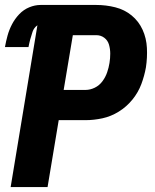

<svg xmlns="http://www.w3.org/2000/svg" viewBox="-29 -755 625 775"><path d="M14 0H163L208 -270H316Q350 -270 384.5 -277.5Q419 -285 450.5 -304.5Q482 -324 505.5 -353Q529 -382 541.5 -415.5Q554 -449 560 -483Q566 -522 564 -561.5Q562 -601 546.5 -635Q531 -669 502.5 -692.5Q474 -716 436.5 -725.5Q399 -735 359 -735H135Q112 -735 89 -725.5Q66 -716 48.5 -697.5Q31 -679 19.5 -657Q8 -635 1.5 -611.5Q-5 -588 -9 -565H86Q89 -581 93 -596Q97 -611 102.5 -627Q108 -643 122 -653ZM228 -392 265 -613H360Q378 -613 392 -602.5Q406 -592 411 -574.5Q416 -557 416 -538.5Q416 -520 413 -501Q410 -482 403.5 -463Q397 -444 384.5 -427Q372 -410 353.5 -401Q335 -392 316 -392Z"/></svg>

Font: Iosevka Sparkle Heavy Oblique
Style: Regular
Weight: 900
Italic angle: -9°
Designer: Belleve Invis
Foundry: Belleve Invis
Version: Version 4.5.0; ttfautohint (v1.8.3)